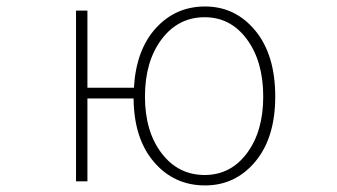

<svg xmlns="http://www.w3.org/2000/svg" viewBox="-20 -560 1040 593"><path d="M612.3 -19.5Q692.4 -19.5 742.7 -86.9Q793 -154.3 793 -261.7Q793 -370.1 742.7 -438.5Q692.4 -506.8 612.3 -506.8Q530.3 -506.8 479 -438.5Q427.7 -370.1 427.7 -261.7Q427.7 -154.3 479 -86.9Q530.3 -19.5 612.3 -19.5ZM250 -289.1H393.6Q400.4 -406.2 461.4 -473.1Q522.5 -540 613.3 -540Q707 -540 768.6 -465.3Q830.1 -390.6 830.1 -261.7Q830.1 -134.8 768.6 -61Q707 12.7 613.3 12.7Q517.6 12.7 455.6 -59.6Q393.6 -131.8 392.6 -255.9H250V0H214.8V-527.3H250Z"/></svg>

Font: Gen Shin Gothic Monospace ExtraLight
Style: Regular
Weight: 200
Designer: [Source Han Sans]
Ryoko NISHIZUKA  (kana & ideographs); Paul D. Hunt (Latin, Greek & Cyrillic); Wenlong ZHANG  (bopomofo
Version: Version 1.002.20150607